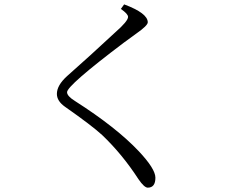

<svg xmlns="http://www.w3.org/2000/svg" viewBox="-20 -822 1040 885"><path d="M552.2 -801.8Q661.1 -761.2 661.1 -719.2Q661.1 -704.1 607.9 -667Q584.5 -650.4 550.3 -625Q289.1 -427.7 289.1 -397Q289.1 -378.9 326.2 -356Q516.6 -234.4 620.1 -124.5Q696.3 -43.5 696.3 -2.9Q696.3 43 661.1 43Q645 43 618.2 3.9Q543.9 -110.8 451.2 -199.2Q404.8 -242.2 279.3 -330.1Q242.2 -356.4 242.2 -389.2Q242.2 -428.7 289.1 -471.2Q392.1 -562 511.2 -672.9Q570.3 -724.6 570.3 -744.1Q570.3 -757.8 537.1 -780.8Z"/></svg>

Font: I.Ming
Style: Regular
Weight: 400
Designer: Ichiten Fonts Project
Version: Version 6.11; Dec 27, 2019